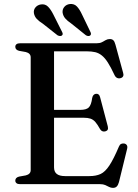

<svg xmlns="http://www.w3.org/2000/svg" viewBox="-20 -915 684 954"><path d="M205 -369H378Q409 -369 421.2 -381.2Q433.5 -393.5 438 -428Q440 -438 444.8 -443Q449.5 -448 457 -449Q473 -450.5 477.5 -431.5L515.5 -287.5Q518 -277 515.2 -271Q512.5 -265 504 -262.5Q496 -260 489 -262.8Q482 -265.5 477.5 -273Q464.5 -296.5 453.8 -308.8Q443 -321 429.5 -325.5Q416 -330 395.5 -330H205ZM56 -682.5Q56 -690.5 61.8 -695.2Q67.5 -700 80 -700H460.5Q476 -700 486.2 -705.2Q496.5 -710.5 505.5 -715.8Q514.5 -721 525.5 -721Q537 -721 543.2 -714.8Q549.5 -708.5 553.5 -693.5L592 -552.5Q595 -543 591.8 -536.2Q588.5 -529.5 580 -527Q570 -524 562 -527.8Q554 -531.5 549 -542Q531 -580.5 516.2 -603.8Q501.5 -627 486.2 -639.2Q471 -651.5 453 -655.8Q435 -660 410.5 -660H248.5V-83.5Q248.5 -61.5 262 -50.8Q275.5 -40 303.5 -40H424.5Q457 -40 479.8 -50.5Q502.5 -61 523.5 -92.8Q544.5 -124.5 571 -187Q575 -196.5 581.5 -199.8Q588 -203 596.5 -202Q606 -200.5 610.2 -193.5Q614.5 -186.5 611.5 -175L571 -10Q567 4.5 560.2 11.5Q553.5 18.5 541 18.5Q531 18.5 522 13.8Q513 9 502.8 4.5Q492.5 0 477.5 0H80Q67.5 0 61.8 -5Q56 -10 56 -17.5Q56 -32.5 74.5 -37.5L108 -43.5Q120 -46.5 126.2 -53Q132.5 -59.5 132.5 -70V-630Q132.5 -640.5 126.2 -647Q120 -653.5 108 -656.5L74.5 -662.5Q56 -667.5 56 -682.5ZM245 -843 287.5 -758.5Q290.5 -753 291.5 -748Q292.5 -743 288 -739Q284 -735.5 278 -736Q272 -736.5 266 -739.5L192.5 -797.5Q174 -809 162.8 -821Q151.5 -833 148.5 -849.5Q146 -866 156.2 -878.2Q166.5 -890.5 183.5 -893Q204.5 -896 218.5 -882Q232.5 -868 245 -843ZM387.5 -843 428.5 -758Q431.5 -752.5 432 -747.5Q432.5 -742.5 428 -738.5Q424 -735.5 418 -736Q412 -736.5 406.5 -740L333 -799Q315 -811 304.2 -823.5Q293.5 -836 291 -852.5Q289.5 -869 299.8 -881Q310 -893 327.5 -895Q349 -897 362.5 -882.5Q376 -868 387.5 -843Z"/></svg>

Font: Fraunces 17pt
Style: Regular
Weight: 400
Version: Version 1.000;[b76b70a41]